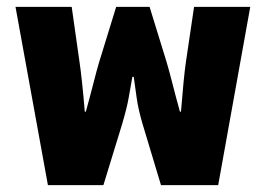

<svg xmlns="http://www.w3.org/2000/svg" viewBox="-20 -537 771 557"><path d="M119 0H280L334 -176Q348 -223 353.5 -254.5Q359 -286 364 -314H368Q372 -286 376.5 -253Q381 -220 394 -176L447 0H613L706 -517H543L519 -355Q513 -313 505 -213H502Q489 -260 479.5 -297.5Q470 -335 463 -358L414 -517H317L268 -358Q261 -335 251.5 -297.5Q242 -260 229 -213H226Q222 -261 218 -298Q214 -335 211 -355L188 -517H25Z"/></svg>

Font: Noto Sans Thai UI Extra
Style: Regular
Weight: 800
Designer: Monotype Design Team
Foundry: Monotype Imaging Inc.
Version: Version 1.901